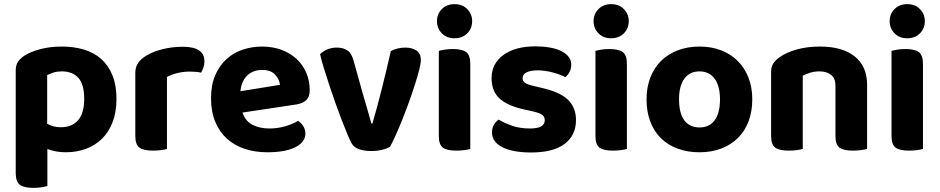

<svg xmlns="http://www.w3.org/2000/svg" viewBox="-20 -721 4542 928"><path d="M297 15Q271 15 249 10.5Q227 6 209 -1V178Q199 181 181 184Q163 187 141 187Q96 187 76 172Q56 157 56 115V-380Q56 -406 67 -422.5Q78 -439 98 -452Q128 -471 175 -483.5Q222 -496 279 -496Q337 -496 385.5 -481.5Q434 -467 469 -436Q504 -405 523.5 -357Q543 -309 543 -243Q543 -180 524.5 -131.5Q506 -83 473 -50.5Q440 -18 395 -1.5Q350 15 297 15ZM274 -106Q328 -106 357.5 -140Q387 -174 387 -243Q387 -314 358.5 -345Q330 -376 279 -376Q256 -376 239 -370.5Q222 -365 208 -358V-123Q222 -115 238 -110.5Q254 -106 274 -106Z M787 -1Q777 2 759 4.5Q741 7 719 7Q674 7 654 -7.5Q634 -22 634 -64V-369Q634 -397 648 -417Q662 -437 687 -452Q720 -472 766.5 -483.5Q813 -495 864 -495Q968 -495 968 -425Q968 -408 963 -394Q958 -380 952 -370Q929 -375 896 -375Q867 -375 838 -368Q809 -361 787 -349Z M1152 -177Q1166 -135 1201 -117.5Q1236 -100 1282 -100Q1324 -100 1361 -111.5Q1398 -123 1421 -137Q1436 -127 1446 -111Q1456 -95 1456 -76Q1456 -53 1442 -36Q1428 -19 1403.5 -7.5Q1379 4 1345.5 9.5Q1312 15 1272 15Q1213 15 1163 -1.5Q1113 -18 1077 -50.5Q1041 -83 1020.5 -132Q1000 -181 1000 -247Q1000 -311 1020.5 -358Q1041 -405 1075.5 -436Q1110 -467 1154.5 -481.5Q1199 -496 1246 -496Q1297 -496 1339.5 -480.5Q1382 -465 1412.5 -437Q1443 -409 1460 -370Q1477 -331 1477 -285Q1477 -253 1460 -237Q1443 -221 1412 -216ZM1247 -383Q1204 -383 1175.5 -356.5Q1147 -330 1142 -280L1333 -311Q1331 -337 1310 -360Q1289 -383 1247 -383Z M1940 -491Q1971 -491 1992.5 -477Q2014 -463 2014 -430Q2014 -415 2006.5 -385Q1999 -355 1987 -317Q1975 -279 1959.5 -235.5Q1944 -192 1927.5 -150.5Q1911 -109 1895 -73Q1879 -37 1866 -13Q1854 -4 1829.5 2.5Q1805 9 1775 9Q1740 9 1715 0Q1690 -9 1679 -29Q1670 -46 1657.5 -76Q1645 -106 1630.5 -143.5Q1616 -181 1601 -223.5Q1586 -266 1572 -308.5Q1558 -351 1546 -389.5Q1534 -428 1527 -459Q1539 -472 1560.5 -481.5Q1582 -491 1607 -491Q1639 -491 1659 -477.5Q1679 -464 1689 -428L1733 -270Q1745 -228 1757 -187.5Q1769 -147 1775 -124H1780Q1803 -202 1826 -294Q1849 -386 1869 -474Q1900 -491 1940 -491Z M2253 -1Q2243 2 2225 4.5Q2207 7 2185 7Q2140 7 2120.5 -7.5Q2101 -22 2101 -64V-475Q2111 -478 2129 -481Q2147 -484 2169 -484Q2214 -484 2233.5 -469Q2253 -454 2253 -412ZM2092 -619Q2092 -653 2115.5 -677Q2139 -701 2177 -701Q2215 -701 2238.5 -677Q2262 -653 2262 -619Q2262 -584 2238.5 -560Q2215 -536 2177 -536Q2139 -536 2115.5 -560Q2092 -584 2092 -619Z M2764 -141Q2764 -67 2709 -25.5Q2654 16 2547 16Q2505 16 2470.5 10Q2436 4 2411 -8Q2386 -20 2372 -38Q2358 -56 2358 -80Q2358 -102 2367 -117.5Q2376 -133 2390 -143Q2419 -126 2456 -113Q2493 -100 2542 -100Q2613 -100 2613 -140Q2613 -157 2600.5 -166Q2588 -175 2558 -182L2518 -191Q2436 -208 2396 -243.5Q2356 -279 2356 -343Q2356 -414 2413.5 -455.5Q2471 -497 2568 -497Q2604 -497 2636 -491.5Q2668 -486 2691 -475Q2714 -464 2727.5 -447.5Q2741 -431 2741 -409Q2741 -389 2733 -373.5Q2725 -358 2712 -348Q2704 -353 2688.5 -359Q2673 -365 2655 -370Q2637 -375 2617 -378Q2597 -381 2580 -381Q2545 -381 2525.5 -371.5Q2506 -362 2506 -343Q2506 -329 2517 -321Q2528 -313 2557 -306L2595 -297Q2686 -277 2725 -239Q2764 -201 2764 -141Z M3010 -1Q3000 2 2982 4.5Q2964 7 2942 7Q2897 7 2877.5 -7.5Q2858 -22 2858 -64V-475Q2868 -478 2886 -481Q2904 -484 2926 -484Q2971 -484 2990.5 -469Q3010 -454 3010 -412ZM2849 -619Q2849 -653 2872.5 -677Q2896 -701 2934 -701Q2972 -701 2995.5 -677Q3019 -653 3019 -619Q3019 -584 2995.5 -560Q2972 -536 2934 -536Q2896 -536 2872.5 -560Q2849 -584 2849 -619Z M3616 -241Q3616 -182 3598 -134.5Q3580 -87 3546.5 -54Q3513 -21 3466 -3Q3419 15 3361 15Q3303 15 3255.5 -2.5Q3208 -20 3174.5 -53Q3141 -86 3123 -133.5Q3105 -181 3105 -241Q3105 -299 3123.5 -346.5Q3142 -394 3175.5 -427Q3209 -460 3256.5 -478Q3304 -496 3361 -496Q3418 -496 3465 -478Q3512 -460 3545.5 -426.5Q3579 -393 3597.5 -346Q3616 -299 3616 -241ZM3361 -376Q3314 -376 3288 -341Q3262 -306 3262 -241Q3262 -174 3287.5 -139.5Q3313 -105 3361 -105Q3409 -105 3434.5 -140Q3460 -175 3460 -241Q3460 -305 3434 -340.5Q3408 -376 3361 -376Z M4018 -307Q4018 -342 3997 -359Q3976 -376 3941 -376Q3917 -376 3897 -370Q3877 -364 3860 -355V-1Q3850 2 3832 4.5Q3814 7 3792 7Q3747 7 3727 -7.5Q3707 -22 3707 -64V-373Q3707 -399 3718 -415Q3729 -431 3749 -445Q3781 -468 3831.5 -482Q3882 -496 3943 -496Q4052 -496 4111.5 -448Q4171 -400 4171 -311V-1Q4160 2 4142 4.5Q4124 7 4102 7Q4057 7 4037.5 -7.5Q4018 -22 4018 -64V-307Z M4441 -1Q4431 2 4413 4.5Q4395 7 4373 7Q4328 7 4308.5 -7.5Q4289 -22 4289 -64V-475Q4299 -478 4317 -481Q4335 -484 4357 -484Q4402 -484 4421.5 -469Q4441 -454 4441 -412ZM4280 -619Q4280 -653 4303.5 -677Q4327 -701 4365 -701Q4403 -701 4426.5 -677Q4450 -653 4450 -619Q4450 -584 4426.5 -560Q4403 -536 4365 -536Q4327 -536 4303.5 -560Q4280 -584 4280 -619Z"/></svg>

Font: Baloo Da 2
Style: Bold
Weight: 700
Designer: Noopur Datye, Sulekha Rajkumar and Ek Type
Foundry: Ek Type
Version: Version 1.640;hotconv 1.0.111;makeotfexe 2.5.65597; ttfautoh